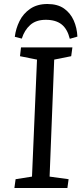

<svg xmlns="http://www.w3.org/2000/svg" viewBox="-20 -940 407 960"><path d="M165 -642 80 -659 85 -703H342L336 -659L251 -642L228 -57L323 -44L317 0H52L58 -44L140 -57ZM329 -746Q317 -795 288 -818Q259 -841 209 -841Q160 -841 131 -815Q102 -789 89 -747L54 -756Q59 -797 77.5 -834.5Q96 -872 131 -896Q166 -920 217 -920Q268 -920 300 -897.5Q332 -875 348.5 -838Q365 -801 367 -757Z"/></svg>

Font: Literata 18pt
Style: Italic
Weight: 400
Italic angle: -2°
Designer: Latin by Veronika Burian and Jose Scaglione. Greek by Irene Vlachou. Cyrillic by Vera Evstafieva
Foundry: TypeTogether
Version: Version 3.103;gftools[0.9.29]